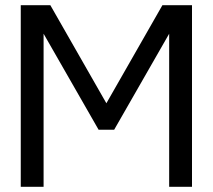

<svg xmlns="http://www.w3.org/2000/svg" viewBox="-20 -720 820 740"><path d="M60 0V-700H174L390 -322L606 -700H720V0H632V-590L420 -220H360L148 -590V0Z"/></svg>

Font: Tektur
Style: Regular
Weight: 400
Designer: Adam Jagosz
Foundry: Adam Jagosz
Version: Version 1.005;gftools[0.9.30]